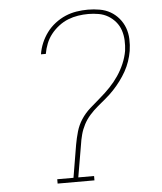

<svg xmlns="http://www.w3.org/2000/svg" viewBox="-53 -789 706 836"><g transform="rotate(-5 300.0 -371.5)"><path d="M165 0V-19H236L260 -162Q265 -190 273 -218Q281 -246 297 -270.5Q313 -295 336 -315.5Q359 -336 382 -355.5Q405 -375 426 -397Q447 -419 463.5 -443.5Q480 -468 491.5 -495Q503 -522 508 -550Q511 -573 510 -596Q509 -619 502 -640Q495 -661 481 -677.5Q467 -694 448.5 -705Q430 -716 407.5 -720Q385 -724 362 -724Q340 -724 317.5 -720.5Q295 -717 273.5 -708.5Q252 -700 232.5 -685Q213 -670 198.5 -651.5Q184 -633 175.5 -611.5Q167 -590 163 -567Q163 -567 163 -567Q163 -567 163 -567H142Q142 -567 142 -567Q142 -567 142 -568Q146 -593 156 -616.5Q166 -640 181.5 -661Q197 -682 218.5 -698.5Q240 -715 263.5 -725Q287 -735 312 -739Q337 -743 362 -743Q388 -743 413.5 -738.5Q439 -734 460 -722Q481 -710 497 -691Q513 -672 521.5 -649Q530 -626 531 -600Q532 -574 528 -548Q524 -525 516.5 -503Q509 -481 497.5 -460.5Q486 -440 471.5 -420.5Q457 -401 440.5 -383.5Q424 -366 405.5 -350.5Q387 -335 368.5 -319.5Q350 -304 334 -286Q318 -268 307 -247Q296 -226 290 -203.5Q284 -181 281 -159L257 -19H326V0Z"/></g></svg>

Font: Iosevka Curly Slab ThEx
Style: Italic
Weight: 100
Width: 7
Italic angle: -9°
Monospace: yes
Designer: Belleve Invis
Foundry: Belleve Invis
Version: Version 11.1.0; ttfautohint (v1.8.3)